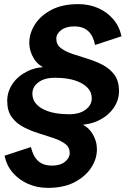

<svg xmlns="http://www.w3.org/2000/svg" viewBox="-20 -723 649 931"><path d="M212 188Q160 188 116 168.5Q72 149 42 114.5Q12 80 2 32L130 -10Q140 34 164.5 57Q189 80 232 80Q272 80 295 61.5Q318 43 318 19Q318 -9 296 -25.5Q274 -42 239.5 -53.5Q205 -65 166.5 -77Q128 -89 93.5 -107Q59 -125 37 -155Q15 -185 15 -234Q15 -278 40.5 -316Q66 -354 112 -377Q158 -400 218 -398L210 -388Q166 -403 144 -439.5Q122 -476 122 -515Q122 -561 149 -604Q176 -647 229 -675Q282 -703 359 -703Q412 -703 455.5 -684Q499 -665 529 -630Q559 -595 569 -547L441 -505Q432 -550 407.5 -572.5Q383 -595 340 -595Q300 -595 276.5 -577Q253 -559 253 -535Q253 -507 275 -490Q297 -473 331.5 -461.5Q366 -450 405 -438Q444 -426 478.5 -408Q513 -390 535 -360Q557 -330 557 -281Q557 -237 531 -199.5Q505 -162 459.5 -139.5Q414 -117 353 -117L362 -127Q405 -112 427.5 -76Q450 -40 450 1Q450 47 422.5 89.5Q395 132 342.5 160Q290 188 212 188ZM315 -169Q366 -169 395.5 -191.5Q425 -214 425 -246Q425 -272 410 -291Q395 -310 369.5 -322.5Q344 -335 312.5 -340.5Q281 -346 246 -346Q196 -346 166.5 -324Q137 -302 137 -269Q137 -243 151.5 -224Q166 -205 191.5 -192.5Q217 -180 248.5 -174.5Q280 -169 315 -169Z"/></svg>

Font: Radio Canada Big SemiBold
Style: Italic
Weight: 600
Italic angle: -12°
Designer: Étienne Aubert Bonn
Foundry: Coppers and Brasses
Version: Version 1.001